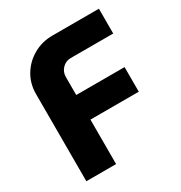

<svg xmlns="http://www.w3.org/2000/svg" viewBox="-165 -820 887 939"><g transform="rotate(-30 278.5 -350.0)"><path d="M52 0V-493Q52 -551 80.5 -598Q109 -645 157.5 -672.5Q206 -700 266 -700H527V-560H287Q259 -560 239.5 -540Q220 -520 220 -491V-390H493V-251H220V0Z"/></g></svg>

Font: MuseoModerno Thin
Style: Bold
Weight: 700
Version: Version 1.003